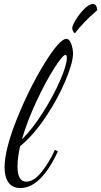

<svg xmlns="http://www.w3.org/2000/svg" viewBox="-20 -915 509 965"><path d="M3 -73Q3 -163 65 -317.5Q127 -472 203.5 -596Q280 -720 314 -720Q328 -720 337.5 -695.5Q347 -671 347 -646Q347 -600 309.5 -510.5Q272 -421 211 -329Q150 -237 81 -180Q68 -122 68 -79Q68 -2 112 -2Q149 -2 187.5 -49Q226 -96 256 -162L271 -154Q185 30 83 30Q42 30 22.5 2Q3 -26 3 -73ZM316 -623Q316 -639 309 -639Q295 -639 251.5 -570.5Q208 -502 162 -403Q116 -304 90 -214Q145 -269 197.5 -352.5Q250 -436 283 -512.5Q316 -589 316 -623ZM343 -774Q343 -786 361.5 -816.5Q380 -847 404.5 -871Q429 -895 447 -895Q466 -895 469 -864Q395 -800 357 -748Q350 -751 346.5 -759.5Q343 -768 343 -774Z"/></svg>

Font: Dancing Script
Style: Regular
Weight: 400
Designer: Pablo Impallari
Foundry: Pablo Impallari
Version: Version 2.000